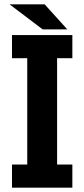

<svg xmlns="http://www.w3.org/2000/svg" viewBox="-20 -861 387 881"><path d="M176 -726 24 -841H185L289 -726ZM35 0V-106H105V-594H35V-700H312V-594H242V-106H312V0Z"/></svg>

Font: Share
Style: Bold
Weight: 700
Designer: Ralph du Carrois
Version: Version 1.002